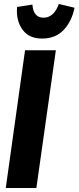

<svg xmlns="http://www.w3.org/2000/svg" viewBox="-20 -946 395 966"><path d="M261 -693 163 0H9L106 -693ZM65 -892Q65 -904 66 -911L143 -923Q148 -857 199 -857Q251 -857 276 -926L355 -907Q341 -838 300 -795Q259 -752 192 -752Q129 -752 97 -792Q65 -832 65 -892Z"/></svg>

Font: Fira Sans Extra Condensed
Style: Bold Italic
Weight: 700
Width: 3
Italic angle: -8°
Designer: Carrois Corporate & Edenspiekermann AG
Foundry: Carrois Corporate GbR & Edenspiekermann AG
Version: Version 4.203